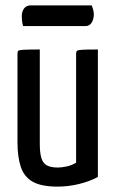

<svg xmlns="http://www.w3.org/2000/svg" viewBox="-20 -684 429 714"><path d="M194 10Q134 10 102 -8Q70 -26 57.5 -63Q45 -100 45 -156V-484Q45 -492 48 -495Q51 -498 68.5 -499Q86 -500 128 -500V-149Q128 -117 133.5 -97.5Q139 -78 153.5 -69.5Q168 -61 195 -61Q209 -61 228 -65Q247 -69 263 -79V-484Q263 -492 266.5 -495Q270 -498 286.5 -499Q303 -500 344 -500V-26Q315 -10 275 0Q235 10 194 10ZM66 -587Q63 -597 62 -606Q61 -615 61 -624Q61 -641 69.5 -652.5Q78 -664 94 -664H321Q325 -654 327 -645.5Q329 -637 329 -629Q328 -610 320 -598.5Q312 -587 298 -587Z"/></svg>

Font: Yanone Kaffeesatz ExtraLight
Style: Regular
Weight: 400
Version: Version 2.003